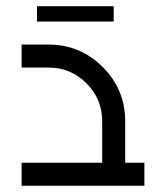

<svg xmlns="http://www.w3.org/2000/svg" viewBox="-20 -591 528 611"><path d="M378.4 -205.1V-73.2H439.5V0H48.8V-73.2H305.2V-205.1Q305.2 -275.9 255.1 -325.9Q205.1 -376 134.3 -376H48.8V-449.2H134.3Q235.4 -449.2 306.9 -377.7Q378.4 -306.2 378.4 -205.1ZM341.8 -522.5H97.7V-571.3H341.8Z"/></svg>

Font: Catrinity
Style: Regular
Weight: 400
Designer: Alexander Lange
Foundry: High-Logic / Made with FontCreator
Version: Version 2.090;May 20, 2024;FontCreator 15.0.0.2974 64-bit